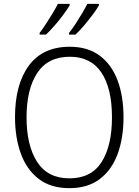

<svg xmlns="http://www.w3.org/2000/svg" viewBox="-20 -968 721 998"><path d="M622 -358Q622 -252 592 -169Q562 -86 499.5 -38Q437 10 341 10Q243 10 180.5 -38.5Q118 -87 88 -170.5Q58 -254 58 -359Q58 -529 130 -627Q202 -725 343 -725Q436 -725 498 -679Q560 -633 591 -550.5Q622 -468 622 -358ZM118 -358Q118 -212 173 -126.5Q228 -41 341 -41Q454 -41 508 -125.5Q562 -210 562 -358Q562 -509 507 -591Q452 -673 343 -673Q229 -673 173.5 -588.5Q118 -504 118 -358ZM494 -940Q483 -920 462 -892Q441 -864 417 -835.5Q393 -807 372 -788H339V-797Q355 -817 373 -844.5Q391 -872 407.5 -900Q424 -928 434 -948H494ZM342 -940Q330 -920 309.5 -892Q289 -864 264.5 -836Q240 -808 219 -788H186V-797Q202 -818 220 -845.5Q238 -873 254.5 -900.5Q271 -928 281 -948H342Z"/></svg>

Font: Noto Sans Sinhala SemiCondensed Light
Style: Regular
Weight: 300
Width: 4
Designer: Jelle Bosma - Monotype Design Team
Foundry: Monotype Imaging Inc.
Version: Version 2.006; ttfautohint (v1.8.4.7-5d5b)